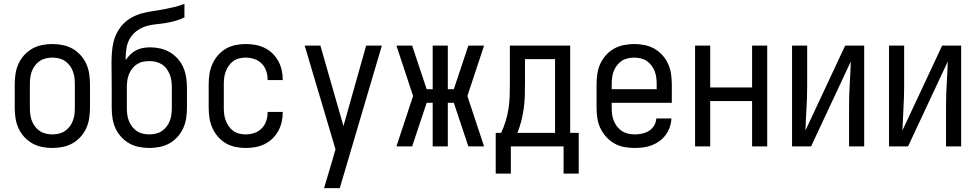

<svg xmlns="http://www.w3.org/2000/svg" viewBox="-20 -755 5040 990"><path d="M250 8Q223 8 196 2.5Q169 -3 146 -16Q123 -29 104.5 -49.5Q86 -70 75 -94.5Q64 -119 60 -146Q56 -173 56 -200V-320Q56 -347 60 -374Q64 -401 75 -425.5Q86 -450 104.5 -470.5Q123 -491 146 -504Q169 -517 196 -522.5Q223 -528 250 -528Q277 -528 304 -522.5Q331 -517 354 -504Q377 -491 395.5 -470.5Q414 -450 425 -425.5Q436 -401 440 -374Q444 -347 444 -320V-200Q444 -173 440 -146Q436 -119 425 -94.5Q414 -70 395.5 -49.5Q377 -29 354 -16Q331 -3 304 2.5Q277 8 250 8ZM250 -62Q267 -62 284 -66Q301 -70 315 -79.5Q329 -89 339.5 -103Q350 -117 356 -133Q362 -149 364 -166Q366 -183 366 -200V-320Q366 -337 364 -354Q362 -371 356 -387Q350 -403 339.5 -417Q329 -431 315 -440.5Q301 -450 284 -454Q267 -458 250 -458Q233 -458 216 -454Q199 -450 185 -440.5Q171 -431 160.5 -417Q150 -403 144 -387Q138 -371 136 -354Q134 -337 134 -320V-200Q134 -183 136 -166Q138 -149 144 -133Q150 -117 160.5 -103Q171 -89 185 -79.5Q199 -70 216 -66Q233 -62 250 -62Z M750 8Q723 8 696 2.5Q669 -3 646 -16Q623 -29 604.5 -49.5Q586 -70 575 -94.5Q564 -119 560 -146Q556 -173 556 -200V-303Q556 -334 555.5 -365.5Q555 -397 555 -429Q555 -457 557 -484.5Q559 -512 565.5 -539Q572 -566 585.5 -590.5Q599 -615 618.5 -634.5Q638 -654 663 -667Q688 -680 715 -687Q742 -694 769.5 -698Q797 -702 824 -707Q851 -712 878 -718.5Q905 -725 931 -735V-665Q908 -654 883 -647Q858 -640 832.5 -636Q807 -632 781 -629.5Q755 -627 730.5 -619Q706 -611 684.5 -595Q663 -579 650 -557Q637 -535 632.5 -509Q628 -483 628 -457V-445Q638 -460 651.5 -473.5Q665 -487 681.5 -495.5Q698 -504 716.5 -507.5Q735 -511 754 -511Q781 -511 807 -505Q833 -499 856 -485.5Q879 -472 897 -451.5Q915 -431 925.5 -406.5Q936 -382 940 -355.5Q944 -329 944 -303V-200Q944 -173 940 -146Q936 -119 925 -94.5Q914 -70 895.5 -49.5Q877 -29 854 -16Q831 -3 804 2.5Q777 8 750 8ZM750 -62Q767 -62 784 -66Q801 -70 815 -79.5Q829 -89 839.5 -103Q850 -117 856 -133Q862 -149 864 -166Q866 -183 866 -200V-303Q866 -320 864 -336.5Q862 -353 856 -369Q850 -385 840 -399Q830 -413 815.5 -422.5Q801 -432 784.5 -436Q768 -440 751 -440Q733 -440 716.5 -436.5Q700 -433 685.5 -423.5Q671 -414 660.5 -400Q650 -386 644 -370Q638 -354 636 -337Q634 -320 634 -303V-200Q634 -183 636 -166Q638 -149 644 -133Q650 -117 660.5 -103Q671 -89 685 -79.5Q699 -70 716 -66Q733 -62 750 -62Z M1247 8Q1221 8 1194 2.5Q1167 -3 1144 -16.5Q1121 -30 1103.5 -50.5Q1086 -71 1075 -95.5Q1064 -120 1060 -146.5Q1056 -173 1056 -200V-320Q1056 -347 1060 -373.5Q1064 -400 1075 -424.5Q1086 -449 1103.5 -469.5Q1121 -490 1144 -503.5Q1167 -517 1194 -522.5Q1221 -528 1247 -528Q1272 -528 1297 -523.5Q1322 -519 1344.5 -508Q1367 -497 1385 -479.5Q1403 -462 1415 -440Q1427 -418 1432.5 -393.5Q1438 -369 1438 -344V-342H1360V-343Q1360 -366 1353 -388Q1346 -410 1330 -426.5Q1314 -443 1292 -450.5Q1270 -458 1247 -458Q1230 -458 1213.5 -454Q1197 -450 1183 -440Q1169 -430 1159.5 -416Q1150 -402 1144 -386.5Q1138 -371 1136 -354Q1134 -337 1134 -320V-200Q1134 -183 1136 -166Q1138 -149 1144 -133.5Q1150 -118 1159.5 -104Q1169 -90 1183 -80Q1197 -70 1213.5 -66Q1230 -62 1247 -62Q1270 -62 1292 -69.5Q1314 -77 1330 -93.5Q1346 -110 1353 -132Q1360 -154 1360 -177V-178H1438V-176Q1438 -151 1432.5 -126.5Q1427 -102 1415 -80Q1403 -58 1385 -40.5Q1367 -23 1344.5 -12Q1322 -1 1297 3.5Q1272 8 1247 8Z M1651 215Q1660 185 1669 154.5Q1678 124 1687 94L1710 15L1551 -520H1632L1751 -105L1868 -520H1949L1732 215Z M2476 0H2395L2320 -225H2289V0H2211V-225H2180L2105 0H2024L2110 -260L2024 -520H2105L2180 -295H2211V-520H2289V-295H2320L2395 -520H2476L2390 -260Z M2536 140V-70H2564Q2578 -100 2587.5 -131Q2597 -162 2602 -194.5Q2607 -227 2608 -259.5Q2609 -292 2609 -325V-520H2920V-70H2964V140H2886V0H2614V140ZM2648 -70H2842V-450H2687V-325Q2687 -293 2686 -260Q2685 -227 2680.5 -195Q2676 -163 2668 -131.5Q2660 -100 2648 -70Z M3252 8Q3225 8 3198 3Q3171 -2 3147.5 -15.5Q3124 -29 3105.5 -49.5Q3087 -70 3075.5 -94.5Q3064 -119 3060 -146Q3056 -173 3056 -200V-320Q3056 -347 3060 -374Q3064 -401 3075 -425.5Q3086 -450 3104.5 -470.5Q3123 -491 3146 -504Q3169 -517 3196 -522.5Q3223 -528 3250 -528Q3277 -528 3304 -522.5Q3331 -517 3354 -504Q3377 -491 3395.5 -470.5Q3414 -450 3425 -425.5Q3436 -401 3440 -374Q3444 -347 3444 -320V-225H3134V-200Q3134 -183 3136 -166Q3138 -149 3144.5 -133Q3151 -117 3161.5 -103Q3172 -89 3186.5 -79.5Q3201 -70 3218 -66Q3235 -62 3252 -62Q3271 -62 3290.5 -66Q3310 -70 3326 -80Q3342 -90 3352.5 -107Q3363 -124 3364 -144H3442Q3441 -121 3433.5 -99.5Q3426 -78 3412.5 -59.5Q3399 -41 3380.5 -27.5Q3362 -14 3341 -6Q3320 2 3297 5Q3274 8 3252 8ZM3366 -295V-320Q3366 -337 3364 -354Q3362 -371 3356 -387Q3350 -403 3339.5 -417Q3329 -431 3315 -440.5Q3301 -450 3284 -454Q3267 -458 3250 -458Q3233 -458 3216 -454Q3199 -450 3185 -440.5Q3171 -431 3160.5 -417Q3150 -403 3144 -387Q3138 -371 3136 -354Q3134 -337 3134 -320V-295Z M3564 0V-520H3642V-304H3858V-520H3936V0H3858V-234H3642V0Z M4064 0V-520H4142V-312Q4142 -254 4138.5 -197Q4135 -140 4133 -82L4338 -520H4436V0H4358V-208Q4358 -266 4361.5 -323Q4365 -380 4367 -438L4162 0Z M4564 0V-520H4642V-312Q4642 -254 4638.5 -197Q4635 -140 4633 -82L4838 -520H4936V0H4858V-208Q4858 -266 4861.5 -323Q4865 -380 4867 -438L4662 0Z"/></svg>

Font: Iosevka www.saffi
Style: Regular
Weight: 400
Monospace: yes
Designer: Belleve Invis
Foundry: Belleve Invis
Version: Version 22.0.2; ttfautohint (v1.8.3)